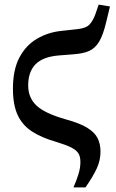

<svg xmlns="http://www.w3.org/2000/svg" viewBox="-20 -606 502 831"><path d="M298 205Q312 173 320 146.5Q328 120 328 95Q328 72 319.5 58Q311 44 288.5 32.5Q266 21 223 8Q160 -10 118.5 -37Q77 -64 56.5 -108Q36 -152 36 -222Q36 -305 64.5 -358Q93 -411 140.5 -438.5Q188 -466 243 -472L316 -480Q353 -484 368 -500.5Q383 -517 393 -545L407 -586L456 -578L440 -512Q427 -456 409.5 -426.5Q392 -397 366 -385.5Q340 -374 298 -371L234 -366Q165 -360 133.5 -327.5Q102 -295 102 -236Q102 -183 138 -149Q174 -115 266 -89Q325 -73 357.5 -53Q390 -33 402.5 -8Q415 17 415 51Q415 87 399.5 121.5Q384 156 350 205Z"/></svg>

Font: Source Serif 4 Semibold
Style: Regular
Weight: 600
Designer: Frank Grießhammer
Foundry: Adobe
Version: Version 4.005;hotconv 1.1.0;makeotfexe 2.6.0